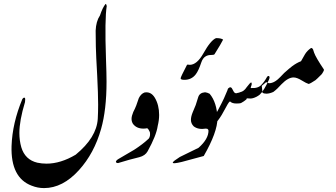

<svg xmlns="http://www.w3.org/2000/svg" viewBox="-20 -836 1717 982"><path d="M525.9 -805.2Q515.1 -738.8 522 -537.1Q524.9 -459 524.9 -418Q524.9 -274.9 497.1 -176.8Q461.9 -51.8 383.8 34.2Q300.8 126 205.1 126Q172.9 126 142.1 113.8Q34.2 73.2 39.1 -88.9Q43 -206.1 94.2 -329.1Q101.1 -339.8 107.9 -335Q109.9 -331.1 107.9 -314Q79.1 -219.2 79.1 -155.8Q79.1 -117.2 88.9 -83Q107.9 -19 170.9 -3.9Q193.8 1 217.8 1Q290 1 367.2 -44.9Q474.1 -132.8 480 -228Q481.9 -262.2 481.9 -300.8Q481.9 -355 477.1 -450.2Q471.2 -553.2 470.2 -597.2Q469.2 -680.2 469.2 -679.2Q471.2 -727.1 491.2 -756.8Q504.9 -797.9 520 -815.9Q523.9 -815.9 525.9 -805.2Z M786.6 -191.9Q779.8 -143.1 734.9 -62Q722.7 -40 692.9 -32.2Q668 -25.9 641.6 -19Q622.6 -13.2 584 -2Q574.7 -2 572.8 -7.8Q572.8 -15.1 585.9 -22.9Q626 -46.9 666 -69.8Q710 -98.1 740.7 -127Q750 -139.2 746.6 -160.2Q740.7 -174.8 732.9 -180.2Q722.7 -178.2 713.9 -178.2Q677.7 -178.2 659.7 -203.1Q652.8 -214.8 652.8 -228Q652.8 -242.2 661.6 -263.2Q669.9 -278.8 676.8 -296.4Q683.6 -314 689.9 -334Q700.7 -356 718.8 -362.8Q752 -369.1 772 -335.9Q793.9 -298.8 793.9 -248Q793.9 -221.2 786.6 -191.9Z M1121.1 -633.3Q1110.8 -612.3 1077.1 -558.6Q1074.7 -554.7 1058.1 -554.7Q1043.9 -554.7 1032.7 -548.3Q1017.1 -539.6 1009.3 -516.1Q995.6 -474.6 981.4 -456.1Q960 -427.7 922.9 -427.7Q903.8 -427.7 903.8 -435.5Q903.8 -441.9 937 -505.4H943.8Q948.2 -504.4 950.2 -504.4Q987.3 -504.4 1020.5 -563.5Q1057.6 -629.9 1085 -641.1Q1111.3 -641.1 1121.1 -633.3Z M1067.4 -185.5ZM1040.5 -177.2Q1046.4 -172.9 1046.4 -168Q1046.4 -125 995.6 -80.1L899.9 -33.2Q865.7 -11.7 863.8 -4.9Q860.8 3.9 909.7 -7.8L1022 -38.1Q1092.3 -160.2 1092.3 -231.4Q1089.4 -312.5 1052.2 -356.4Q1041 -362.3 1030.8 -363.8Q1028.8 -363.8 1026.9 -363.8Q1000.5 -361.3 993.7 -338.9Q986.8 -316.4 981 -298.8Q977.1 -288.1 965.8 -262.2Q956.5 -239.7 956.5 -223.1Q956.5 -204.1 970.7 -189.9Q993.7 -171.9 1032.7 -178.2Z M1392.1 -216.8ZM1195.3 -360.8Q1188.5 -357.4 1182.1 -360.4Q1176.3 -362.8 1167.5 -381.8Q1165.5 -386.2 1161.6 -388.7Q1158.7 -390.6 1153.8 -388.7Q1153.3 -388.2 1147 -383.8Q1145.5 -382.8 1143.1 -374L1125.5 -333Q1118.2 -316.4 1093.3 -269.5Q1083.5 -252 1066.9 -227.5L1047.4 -203.1L1068.8 -187.5L1095.2 -220.7Q1112.3 -242.2 1136.2 -288.1Q1153.3 -320.8 1157.7 -316.4Q1167.5 -306.6 1189 -306.6Q1206.1 -306.6 1211.4 -308.6Q1212.4 -309.1 1212.9 -309.1Q1220.2 -313 1227.5 -317.9Q1243.7 -328.6 1241.7 -332Q1241.2 -333.5 1244.6 -333Q1261.7 -330.6 1273.9 -334Q1293 -339.4 1308.6 -352.1Q1330.1 -372.1 1356 -429.2Q1359.9 -438.5 1358.4 -443.8Q1351.6 -453.1 1344.2 -439.9Q1332.5 -418 1317.9 -403.3Q1301.3 -383.3 1264.2 -385.7Q1260.3 -386.2 1264.6 -395.5Q1270 -407.7 1265.1 -414.6Q1259.8 -414.1 1241.7 -390.1Q1228 -368.7 1209 -364.7Q1201.7 -361.3 1195.3 -360.8Z M1361.3 -410.6Q1380.4 -412.6 1400.4 -429.7Q1410.2 -438 1433.6 -462.9Q1461.4 -487.8 1474.6 -497.6Q1497.6 -514.6 1519.5 -522.9Q1533.7 -548.8 1540.5 -559.6Q1552.2 -578.1 1571.3 -590.8Q1578.6 -589.8 1581.5 -582Q1584 -573.7 1586.4 -566.9Q1595.2 -542 1636.7 -480.5Q1637.7 -475.6 1632.8 -468.3Q1627.4 -458.5 1624.5 -455.6Q1597.7 -428.7 1593.3 -425.8Q1566.9 -408.2 1558.6 -406.7Q1547.4 -409.7 1522.9 -424.8Q1498.5 -439.9 1481.4 -439.9Q1453.6 -439.9 1420.4 -405.8Q1397.9 -380.4 1377.9 -365.7Q1357.9 -356.9 1342.8 -356.9Q1331.5 -356.9 1322.8 -360.8Q1322.8 -360.8 1318.8 -397L1341.3 -416Q1341.8 -415.5 1342.8 -415Q1352.1 -409.7 1361.3 -410.6Z"/></svg>

Font: Jameel Khushkhati
Style: Regular
Weight: 400
Version: Version 3.5